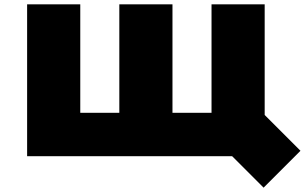

<svg xmlns="http://www.w3.org/2000/svg" viewBox="-20 -720 1405 885"><path d="M105 0V-700H350V-200H530V-700H775V-200H955V-700H1200V-190L1365 -25L1195 145L1050 0Z"/></svg>

Font: Imperial One
Style: Regular
Weight: 400
Designer: Jovanny Lemonad
Foundry: Jovanny Lemonad
Version: Version 1.000